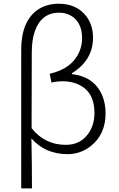

<svg xmlns="http://www.w3.org/2000/svg" viewBox="-20 -828 647 1047"><path d="M95.7 199.2V-556.6Q95.7 -712.9 186.5 -775.4Q234.4 -807.6 300.8 -807.6Q396.5 -807.6 449.2 -741.2Q487.3 -692.4 487.3 -621.1Q486.3 -499 372.1 -428.7V-423.8Q492.2 -410.2 536.1 -310.5Q555.7 -265.6 555.7 -210.9Q555.7 -94.7 474.6 -31.2Q418.9 12.7 347.7 12.7Q225.6 11.7 151.4 -73.2Q154.3 66.4 154.3 199.2ZM338.9 -38.1Q421.9 -38.1 465.8 -105.5Q495.1 -150.4 495.1 -212.9Q495.1 -324.2 412.1 -365.2Q374 -384.8 322.3 -384.8Q290 -384.8 260.7 -377.9L251 -425.8Q373 -453.1 413.1 -546.9Q427.7 -582 427.7 -618.2Q427.7 -711.9 360.4 -746.1Q334 -758.8 302.7 -758.8Q204.1 -758.8 168.9 -654.3Q153.3 -607.4 153.3 -543Q152.3 -404.3 152.3 -128.9Q224.6 -38.1 338.9 -38.1Z"/></svg>

Font: Taipei Sans TC Beta Light
Style: Regular
Weight: 300
Designer: JT Foundry
Foundry: JT Foundry
Version: Version 1.000